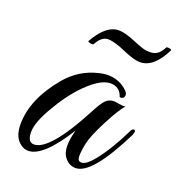

<svg xmlns="http://www.w3.org/2000/svg" viewBox="-102 -612 652 700"><g transform="rotate(20 223.5 -262.0)"><path d="M279 -24Q298 -24 326 -59Q367 -110 407 -192Q411 -201 416.5 -202.5Q422 -204 423.5 -199Q425 -194 421 -184Q329 2 266 2Q237 2 219 -26Q210 -41 210 -66Q210 -91 220 -127Q140 2 82 2Q66 2 53 -8Q23 -29 23 -80Q23 -178 108 -279Q156 -335 226 -352Q245 -357 262 -357Q308 -357 340 -325Q350 -314 346 -304Q342 -294 329 -296Q318 -332 281 -332Q238 -332 175 -264Q139 -224 108 -170Q69 -105 69 -66Q69 -27 94 -27Q154 -27 251 -211Q270 -248 283 -261.5Q296 -275 316 -275Q320 -275 336.5 -272Q353 -269 361 -271Q343 -253 310 -189.5Q277 -126 270.5 -94.5Q264 -63 264 -43.5Q264 -24 279 -24ZM354 -441Q332 -441 290 -459Q243 -480 218 -480Q193 -480 175 -447Q173 -440 157 -445Q152 -447 152 -449Q194 -524 244 -524Q267 -524 309 -506.5Q351 -489 362.5 -488.5Q374 -488 378 -488Q409 -488 426 -523Q427 -526 432 -526Q445 -526 447 -521Q408 -441 354 -441Z"/></g></svg>

Font: Great Vibes
Style: Regular
Weight: 400
Designer: Robert E. Leuschke
Foundry: Robert E. Leuschke
Version: Version 1.001